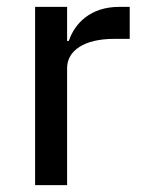

<svg xmlns="http://www.w3.org/2000/svg" viewBox="-20 -538 415 558"><path d="M175 0V-340C175 -391 225 -425 311 -425H357V-518H326C243 -518 197 -470 180 -419H175V-518H82V0Z"/></svg>

Font: IBM Plex Arabic Text
Style: Regular
Weight: 450
Designer: Mike Abbink, Paul van der Laan, Pieter van Rosmalen, Wael Morcos, Khajak Apelian
Foundry: Bold Monday
Version: Version 1.0